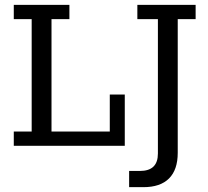

<svg xmlns="http://www.w3.org/2000/svg" viewBox="-20 -603 861 794"><path d="M37 0V-59H111V-524H37V-583H267V-524H193V-59H434V-212H496V0ZM573 171H514V104H558Q596 104 614.5 86Q633 68 633 32V-524H548V-583H789V-524H715V29Q715 99 679 135Q643 171 573 171Z"/></svg>

Font: Rokkitt SemiBold
Style: Regular
Weight: 400
Version: Version 3.103